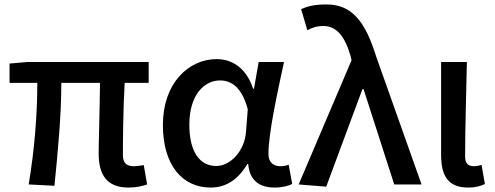

<svg xmlns="http://www.w3.org/2000/svg" viewBox="-20 -830 2226 864"><path d="M558 14C594 14 622 7 642 0L627 -87C608 -84 594 -82 584 -82C550 -82 533 -95 533 -134C533 -178 534 -341 541 -457H649V-551H103L23 -544V-457H148C148 -317 135 -153 109 0L225 6C240 -144 256 -310 256 -457H430C429 -345 424 -190 424 -140C424 -44 460 14 558 14Z M928 14C997 14 1052 -22 1093 -92H1097C1103 -18 1147 14 1216 14C1252 14 1278 6 1295 -2L1279 -89C1268 -84 1254 -82 1242 -82C1211 -82 1188 -99 1188 -137C1188 -231 1228 -411 1258 -551H1144L1123 -431H1119C1087 -527 1022 -564 955 -564C828 -564 713 -455 713 -268C713 -87 800 14 928 14ZM953 -83C878 -83 832 -148 832 -269C832 -403 899 -468 970 -468C1019 -468 1068 -440 1095 -338L1087 -237C1081 -152 1018 -83 953 -83Z M1448 10 1611 -429H1616L1754 0H1877L1673 -575C1624 -733 1564 -810 1449 -810C1395 -810 1365 -802 1335 -789L1363 -694C1384 -705 1404 -713 1436 -713C1493 -713 1532 -667 1557 -580L1562 -559L1324 0Z M2086 14C2122 14 2143 7 2162 -2L2147 -88C2135 -84 2123 -82 2114 -82C2088 -82 2073 -93 2073 -126C2073 -246 2078 -408 2081 -551H1965V-133C1965 -41 1995 14 2086 14Z"/></svg>

Font: Noto Sans CJK HK Medium
Style: Regular
Weight: 500
Designer: Ryoko NISHIZUKA 西塚涼子 (kana, bopomofo & ideographs); Paul D. Hunt (Latin, Greek & Cyrillic); Sandoll Communications 산돌커뮤니
Foundry: Adobe
Version: Version 2.004;hotconv 1.0.118;makeotfexe 2.5.65603